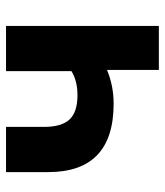

<svg xmlns="http://www.w3.org/2000/svg" viewBox="25 -572 547 637"><g transform="rotate(-90 298.5 -253.5)"><path d="M385 0V-172Q332 -150 273 -150Q46 -150 46 -367V-507H196V-381Q196 -323 220.5 -296.5Q245 -270 301 -270Q349 -270 381 -290V-507H531V0Z"/></g></svg>

Font: Mulish ExtraBold
Style: Regular
Weight: 800
Designer: Vernon Adams
Foundry: Vernon Adams
Version: Version 3.603; ttfautohint (v1.8.3)